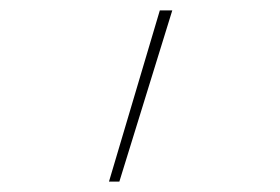

<svg xmlns="http://www.w3.org/2000/svg" viewBox="-20 -792 540 370"><path d="M190 -442 288 -772H312L210 -442Z"/></svg>

Font: Zed Mono Thin
Style: Regular
Weight: 100
Monospace: yes
Designer: Belleve Invis
Foundry: Belleve Invis
Version: Version 1.0.0; ttfautohint (v1.8.4)